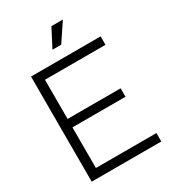

<svg xmlns="http://www.w3.org/2000/svg" viewBox="-203 -943 927 1044"><g transform="rotate(-30 260.5 -421.0)"><path d="M58 0V-660H495V-607H115V-361H448V-308H115V-53H495V0ZM287 -728H232L291 -842H363Z"/></g></svg>

Font: Bricolage Grotesque 48pt ExtraLight
Style: Regular
Weight: 200
Designer: Mathieu Triay
Foundry: Atelier Triay
Version: Version 1.000; ttfautohint (v1.8.4.7-5d5b);gftools[0.9.32]